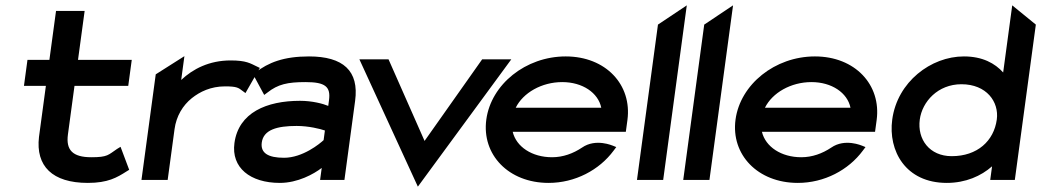

<svg xmlns="http://www.w3.org/2000/svg" viewBox="-20 -673 3894 718"><path d="M463.1 -38 430.8 -124 417.7 -116C384.7 -94 383.5 -85 321.5 -85C251.5 -85 226.2 -112 234 -170L258.6 -352H459.6L472.7 -449H271.7L296.5 -632H189.5L164.7 -449H82.7L69.6 -352H151.6L125.8 -161C113 -52 175.5 11 308.5 11C383.5 11 417.2 -9 453.3 -32Z M941.3 -424C916 -436 901.4 -447 842.4 -447C762.4 -447 701.1 -415 657.6 -374L669.6 -463L562.4 -395L509 0H607L632.7 -190C639.3 -239 663.7 -279 697.4 -306C727.6 -330 768.3 -350 821.3 -350C865.3 -350 871.6 -345 887 -333L897.9 -325L951.7 -419Z M926.4 -395 968 -318 980.2 -327C1019.4 -358 1055.5 -366 1122.5 -366C1196.5 -366 1217.2 -349 1210.3 -298L1207.5 -277C1188.5 -285 1148 -296 1102 -296C977 -296 872.1 -252 856.7 -138C844.2 -46 915.5 11 1026.5 11C1093.5 11 1153 -22 1183.1 -45L1177 0H1268L1308 -296C1323.2 -408 1263.5 -462 1135.5 -462C1040.5 -462 983.4 -439 935.4 -402ZM958.9 -140C965.4 -188 1016.3 -202 1089.3 -202C1134.3 -202 1177.8 -191 1195 -185L1190.2 -149C1176.4 -136 1112.2 -83 1042.2 -83C982.2 -83 953.7 -101 958.9 -140Z M1324 -451 1542.6 25 1892 -451H1783L1567.7 -146L1433 -451Z M2320.3 -180 2326.3 -224C2344.1 -356 2245.5 -462 2095.5 -462C1945.5 -462 1816.3 -357 1798.6 -226C1780.8 -95 1881.5 11 2031.5 11C2130.5 11 2221 -37 2274.9 -110L2284.6 -123L2272.3 -128C2271.3 -128 2208.2 -157 2156.4 -121C2123.4 -99 2085.5 -85 2044.5 -85C1969.5 -85 1910.8 -124 1897.3 -180ZM1908.5 -270C1936.1 -326 2005.5 -366 2082.5 -366C2158.5 -366 2217.1 -326 2228.5 -270Z M2460 0 2548.3 -653 2440.5 -581 2362 0Z M2633 0 2721.3 -653 2613.5 -581 2535 0Z M3252.3 -180 3258.3 -224C3276.1 -356 3177.5 -462 3027.5 -462C2877.5 -462 2748.3 -357 2730.6 -226C2712.8 -95 2813.5 11 2963.5 11C3062.5 11 3153 -37 3206.9 -110L3216.6 -123L3204.3 -128C3203.3 -128 3140.2 -157 3088.4 -121C3055.4 -99 3017.5 -85 2976.5 -85C2901.5 -85 2842.8 -124 2829.3 -180ZM2840.5 -270C2868.1 -326 2937.5 -366 3014.5 -366C3090.5 -366 3149.1 -326 3160.5 -270Z M3689.9 -51 3683 0H3775L3853.6 -581L3765.3 -653L3731.4 -402C3700.9 -436 3654.5 -462 3584.5 -462C3461.5 -462 3335.6 -367 3316.6 -226C3300.7 -109 3366.5 11 3520.5 11C3591.5 11 3649 -15 3689.9 -51ZM3707.6 -226C3696.7 -146 3635 -89 3539 -89C3456 -89 3409.6 -152 3419.6 -226C3428.6 -293 3487.4 -358 3575.4 -358C3669.4 -358 3716.5 -292 3707.6 -226Z"/></svg>

Font: Charger
Style: ExBdIt
Weight: 400
Designer: Jasper
Foundry: Cannot Into Space Fonts
Version: Version 0.99